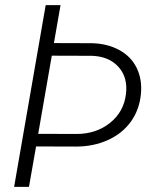

<svg xmlns="http://www.w3.org/2000/svg" viewBox="-20 -731 620 751"><path d="M216.8 -710.9 190.9 -562.5 339.8 -562Q399.9 -560.5 446 -535.6Q492.2 -510.7 514.4 -465.8Q536.6 -420.9 531.2 -363.8Q525.4 -301.3 491.5 -254.6Q457.5 -208 401.4 -182.9Q345.2 -157.7 277.3 -157.7L121.1 -158.2L93.3 0H35.2L158.7 -710.9ZM182.6 -513.2 129.4 -207.5 279.3 -207Q356 -207 410.2 -250.2Q464.4 -293.5 472.7 -363.3Q480.5 -428.7 443.1 -469.7Q405.8 -510.7 338.9 -512.7Z"/></svg>

Font: TypoPRO Roboto
Style: Italic
Weight: 300
Italic angle: -12°
Designer: Google
Version: Version 2.136; 2016